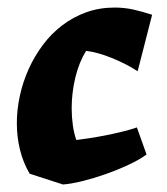

<svg xmlns="http://www.w3.org/2000/svg" viewBox="-20 -472 439 506"><path d="M181.2 -103Q194.3 -104.5 214.8 -107.7Q235.4 -110.8 257.8 -115.2Q280.3 -119.6 302.2 -125Q324.2 -130.4 340.8 -136.2L366.2 -64.9Q347.2 -50.8 318.1 -37.4Q289.1 -23.9 257.8 -12.9Q226.6 -2 196.8 5.4Q167 12.7 146 14.2L58.1 -14.2Q41 -43.5 32.7 -77.1Q24.4 -110.8 24.4 -147.5Q24.4 -183.6 32.5 -220.2Q40.5 -256.8 55.9 -290.8Q71.3 -324.7 93.5 -354.2Q115.7 -383.8 144.3 -405.5Q172.9 -427.2 207.5 -439.7Q242.2 -452.1 282.2 -452.1Q307.6 -452.1 331.5 -446.8Q355.5 -441.4 380.9 -433.1L342.8 -284.2Q328.1 -293.9 310.3 -303Q292.5 -312 274.4 -319.3Q256.3 -326.7 238.8 -331.5Q221.2 -336.4 207 -337.9Q188.5 -308.6 178.7 -268.3Q168.9 -228 168.9 -186.5Q168.9 -163.6 171.9 -142.3Q174.8 -121.1 181.2 -103Z"/></svg>

Font: Simonetta
Style: Black Italic
Weight: 900
Italic angle: -2°
Designer: Gayaneh Bagdasaryan
Foundry: Brownfox
Version: Version 1.002